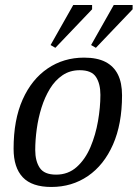

<svg xmlns="http://www.w3.org/2000/svg" viewBox="-20 -734 547 763"><path d="M184 9Q107 9 70.5 -29.5Q34 -68 34 -143Q34 -258 70 -338.5Q106 -419 169.5 -462Q233 -505 314 -505Q366 -505 399 -488Q432 -471 448.5 -438Q465 -405 465 -355Q465 -241 429 -159.5Q393 -78 329.5 -34.5Q266 9 184 9ZM203 -40Q251 -40 285 -70.5Q319 -101 339.5 -149.5Q360 -198 369.5 -253Q379 -308 379 -357Q379 -401 361.5 -428Q344 -455 297 -455Q258 -455 228.5 -435Q199 -415 178.5 -381.5Q158 -348 145 -306.5Q132 -265 126 -221Q120 -177 120 -138Q120 -94 138 -67Q156 -40 203 -40ZM361 -544 342 -555 432 -714H507V-697ZM200 -544 181 -555 271 -714H346V-697Z"/></svg>

Font: Manuale
Style: Italic
Weight: 400
Italic angle: -11°
Designer: Eduardo Tunni / Pablo Cosgaya
Foundry: Eduardo Tunni / Pablo Cosgaya
Version: Version 1.002